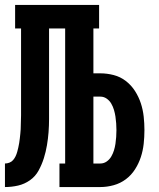

<svg xmlns="http://www.w3.org/2000/svg" viewBox="-20 -755 640 775"><path d="M220 0V-95H243V-640H178V-328Q178 -301 178 -274.5Q178 -248 176 -221.5Q174 -195 169.5 -168.5Q165 -142 157 -116.5Q149 -91 136 -67Q123 -43 101 -27.5Q79 -12 53 -6Q27 0 0 0V-95Q9 -95 18 -98.5Q27 -102 33 -109Q39 -116 43 -124.5Q47 -133 49.5 -142Q52 -151 54 -160Q56 -169 57.5 -178Q59 -187 60 -196.5Q61 -206 62 -215Q63 -224 63.5 -233.5Q64 -243 64 -252.5Q64 -262 64.5 -271Q65 -280 65 -289.5Q65 -299 65 -308Q65 -317 65 -327V-640H41V-735H380V-640H357V-459H385Q412 -459 439 -452Q466 -445 488 -428Q510 -411 525 -387.5Q540 -364 548.5 -338Q557 -312 560 -284.5Q563 -257 563 -230Q563 -202 560 -174.5Q557 -147 548.5 -121Q540 -95 525 -71.5Q510 -48 488 -31.5Q466 -15 439 -7.5Q412 0 385 0ZM385 -95Q399 -95 410.5 -103Q422 -111 429 -123Q436 -135 440 -148Q444 -161 446 -174.5Q448 -188 449 -202Q450 -216 450 -230Q450 -243 449 -257Q448 -271 446 -284.5Q444 -298 440 -311.5Q436 -325 429 -337Q422 -349 410.5 -357Q399 -365 385 -365H357V-95Z"/></svg>

Font: Iosevka HT Extrabold Extended
Style: Regular
Weight: 800
Width: 7
Monospace: yes
Designer: Belleve Invis
Foundry: Belleve Invis
Version: Version 32.3.0; ttfautohint (v1.8.4)